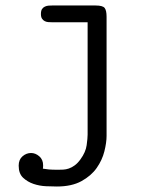

<svg xmlns="http://www.w3.org/2000/svg" viewBox="-20 -451 565 699"><path d="M48 152Q48 130 62 118Q76 106 93 106Q109 106 123 118Q137 130 137 151Q137 160 136 163Q147 165 158.5 166Q170 167 192 167Q201 167 210.5 166.5Q220 166 230.5 162.5Q241 159 252 151Q263 143 273 129Q292 103 295.5 77.5Q299 52 299 39V-370H169Q163 -370 156 -370.5Q149 -371 143 -374Q137 -377 133 -383Q129 -389 129 -400Q129 -412 133 -418Q137 -424 143.5 -427Q150 -430 157 -430.5Q164 -431 170 -431H328Q354 -431 361 -422Q368 -413 368 -390V44Q368 68 360 100Q352 132 332 160.5Q312 189 276.5 208.5Q241 228 187 228Q172 228 148 227Q124 226 102 218.5Q80 211 64 196Q48 181 48 152Z"/></svg>

Font: CMU Typewriter Custom
Style: Regular
Weight: 500
Monospace: yes
Version: Version 0.7.0